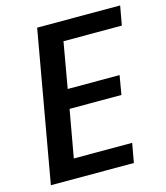

<svg xmlns="http://www.w3.org/2000/svg" viewBox="-106 -777 741 858"><g transform="rotate(-15 265.0 -348.0)"><path d="M514 -607H244L207 -396H447L432 -308H192L153 -89H423L407 0H23L146 -696H530Z"/></g></svg>

Font: SVN-Poppins Medium
Style: Italic
Weight: 500
Italic angle: -10°
Designer: Ninad Kale (Devanagari), Jonny Pinhorn (Latin)
Foundry: Indian Type Foundry
Version: Version 3.002 2017; ttfautohint (v1.8.3)